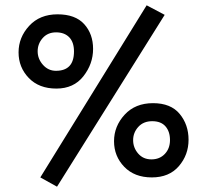

<svg xmlns="http://www.w3.org/2000/svg" viewBox="-20 -686 781 724"><path d="M533 -666 601 -630 195 18 132 -17ZM410 -153.5Q410 -210 450 -253.5Q490 -297 557 -297Q624 -297 657.5 -256.5Q691 -216 691 -159Q691 -102 654.5 -59.5Q618 -17 552.5 -17Q487 -17 448.5 -57Q410 -97 410 -153.5ZM482 -157.5Q482 -129 501 -107Q520 -85 551 -85Q582 -85 601.5 -105.5Q621 -126 621 -158Q621 -190 604 -209.5Q587 -229 554 -229Q521 -229 501.5 -207.5Q482 -186 482 -157.5ZM50 -488.5Q50 -545 90 -588.5Q130 -632 197 -632Q264 -632 297.5 -595Q331 -558 331 -501.5Q331 -445 294.5 -398.5Q258 -352 192.5 -352Q127 -352 88.5 -392Q50 -432 50 -488.5ZM191 -419Q259 -419 259 -492Q259 -527 241 -545.5Q223 -564 191.5 -564Q160 -564 141 -542.5Q122 -521 122 -492.5Q122 -464 142 -441.5Q162 -419 191 -419Z"/></svg>

Font: Fresca
Style: Regular
Weight: 400
Designer: Iván Moreno
Foundry: Fontstage
Version: Version 1.001